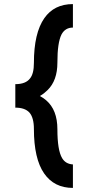

<svg xmlns="http://www.w3.org/2000/svg" viewBox="-20 -820 432 940"><path d="M337 100V-15Q301 -17 284 -46Q261 -85 261 -187Q261 -282 206 -329Q199 -335 191 -340.5Q183 -346 175 -350Q186 -356 195.5 -363.5Q205 -371 213 -379Q261 -426 261 -513Q261 -563 266 -597Q271 -631 281 -651Q299 -685 337 -685V-800Q245 -800 197 -731Q146 -658 146 -512Q146 -459 127 -436Q106 -408 55 -408V-293Q102 -293 124 -269Q146 -244 146 -188Q146 -116 158.5 -61.5Q171 -7 196 29Q245 100 337 100Z"/></svg>

Font: Unageo
Style: SemiBold
Weight: 600
Designer: Richard Sepsi
Foundry: Richard Sepsi
Version: Version 2.000